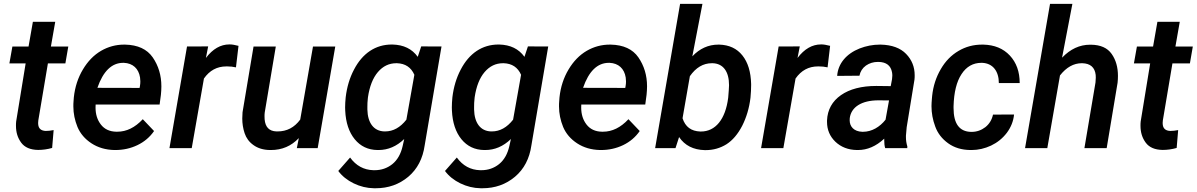

<svg xmlns="http://www.w3.org/2000/svg" viewBox="-20 -770 6220 998"><path d="M150.9 -656.7 128.4 -528.3H44.4L28.8 -440.4H113.3L64 -138.7C63 -130.9 63 -123.5 63 -116.2C63 -82 71.8 -53.2 90.3 -28.3C108.4 -3.9 137.7 8.8 178.2 9.3C202.6 9.3 227.1 5.9 251 -1L258.8 -93.8C243.7 -90.8 230 -89.4 217.8 -89.4C193.8 -90.3 180.7 -101.6 178.7 -122.6C178.2 -125 178.2 -127.9 178.2 -130.9C178.2 -135.3 178.7 -139.6 179.2 -144.5L229 -440.4H319.8L335 -528.3H244.6L267.1 -656.7Z M574.7 9.8C576.2 9.8 577.6 9.8 579.1 9.8C620.6 9.8 658.7 1.5 694.3 -15.6C730 -32.7 758.8 -57.1 780.8 -88.9L722.2 -150.4C681.6 -106.9 637.7 -85.4 589.8 -85.4C587.9 -85.4 586.4 -85.4 584.5 -85.4C549.8 -85.9 522.9 -98.6 504.4 -122.6C485.8 -146.5 476.6 -175.8 476.6 -210.9C476.6 -215.8 476.6 -221.2 477.1 -226.6H809.6L816.4 -277.3C817.9 -292.5 818.8 -307.1 818.8 -321.3C818.8 -378.4 803.7 -428.2 773.9 -471.7C744.1 -514.6 696.3 -536.6 630.4 -538.1C628.4 -538.1 626.5 -538.1 624.5 -538.1C582.5 -538.1 542.5 -527.3 505.4 -505.9C467.8 -483.9 436.5 -451.7 411.1 -409.2C385.3 -366.2 369.6 -317.9 363.8 -264.2L362.3 -244.1C361.3 -234.9 361.3 -226.1 361.3 -216.8C361.3 -180.2 368.7 -144.5 382.8 -109.9C397.5 -75.2 421.9 -46.9 455.6 -24.9C489.3 -2.9 528.8 8.8 574.7 9.8ZM624 -443.4C670.4 -441.4 700.7 -413.6 708 -367.2C709 -360.4 709.5 -354 709.5 -347.2C709.5 -339.4 709 -331.5 707.5 -323.2L705.6 -313L486.3 -313.5C516.1 -399.9 561 -443.4 620.1 -443.4C621.6 -443.4 622.6 -443.4 624 -443.4Z M1219.7 -531.7C1200.7 -536.6 1186 -539.1 1175.3 -539.1C1174.3 -539.1 1173.3 -539.1 1172.4 -539.1C1126.5 -539.1 1085.9 -515.6 1050.3 -468.8L1062 -528.8L952.1 -528.3L860.8 0H976.6L1040 -361.8C1069.3 -403.8 1107.9 -424.8 1156.7 -424.8C1158.2 -424.8 1159.7 -424.8 1161.1 -424.8C1176.3 -424.8 1191.4 -423.3 1206.5 -419.9Z M1522.9 0H1631.3L1722.7 -528.3H1606.9L1540.5 -148.4C1510.3 -107.4 1471.2 -86.9 1423.3 -86.9C1420.9 -86.9 1418.9 -86.9 1416.5 -86.9C1378.9 -88.4 1358.9 -109.4 1355.5 -149.9C1355 -154.8 1355 -159.7 1355 -164.6C1355 -171.4 1355 -178.2 1356 -185.1L1413.6 -528.3H1297.9L1240.7 -186.5C1239.7 -175.3 1239.3 -164.1 1239.3 -153.8C1239.3 -127.9 1243.2 -102.5 1251.5 -77.6C1259.8 -52.7 1274.9 -31.7 1297.9 -15.6C1320.3 0.5 1348.6 9.3 1382.8 9.8C1384.8 9.8 1386.2 9.8 1388.2 9.8C1445.8 9.8 1494.1 -10.7 1533.2 -52.2Z M1776.9 -264.6C1774.9 -245.1 1773.9 -227.5 1773.9 -211.4C1773.9 -205.6 1773.9 -200.2 1774.4 -194.8C1777.3 -132.8 1793.9 -83 1823.7 -46.4C1853.5 -9.8 1893.1 9.3 1942.4 9.8C1943.8 9.8 1945.8 9.8 1947.3 9.8C1997.1 9.8 2041.5 -9.3 2081.1 -47.4L2072.8 -10.3C2063.5 30.3 2045.9 61.5 2019.5 83C1993.2 104 1962.4 114.7 1927.2 114.7C1925.3 114.7 1922.9 114.7 1920.9 114.7C1871.1 113.3 1830.6 91.3 1799.8 48.8L1738.3 118.7C1758.3 145.5 1785.2 167 1818.4 183.1C1851.6 199.2 1886.7 208 1923.8 208.5C1926.8 208.5 1930.2 208.5 1933.1 208.5C1998.5 208.5 2054.7 188.5 2102.1 148.9C2149.4 108.9 2177.7 54.2 2187.5 -14.6L2274.9 -528.3L2169.4 -528.8L2151.4 -474.6C2121.6 -516.1 2078.1 -537.1 2020 -538.6C2019 -538.6 2017.6 -538.6 2016.6 -538.6C1974.1 -538.6 1936.5 -527.3 1903.3 -505.4C1869.6 -482.9 1841.8 -450.2 1819.8 -407.7C1797.4 -365.2 1783.2 -317.4 1776.9 -264.6ZM1892.6 -264.6C1900.9 -320.8 1918 -364.7 1944.3 -395.5C1970.7 -426.3 2002.4 -441.4 2040 -441.4C2041 -441.4 2042.5 -441.4 2043.5 -441.4C2086.9 -439.9 2116.7 -419.9 2133.8 -381.3L2092.3 -147.9C2060.5 -107.4 2023.9 -86.9 1981.9 -86.9C1980.5 -86.9 1978.5 -86.9 1977.1 -86.9C1921.9 -88.9 1891.1 -131.8 1889.6 -200.7C1889.6 -205.6 1889.6 -210.4 1889.6 -214.8C1889.6 -229 1890.1 -242.2 1891.6 -254.4Z M2331.5 -264.6C2329.6 -245.1 2328.6 -227.5 2328.6 -211.4C2328.6 -205.6 2328.6 -200.2 2329.1 -194.8C2332 -132.8 2348.6 -83 2378.4 -46.4C2408.2 -9.8 2447.8 9.3 2497.1 9.8C2498.5 9.8 2500.5 9.8 2502 9.8C2551.8 9.8 2596.2 -9.3 2635.7 -47.4L2627.4 -10.3C2618.2 30.3 2600.6 61.5 2574.2 83C2547.9 104 2517.1 114.7 2481.9 114.7C2480 114.7 2477.5 114.7 2475.6 114.7C2425.8 113.3 2385.3 91.3 2354.5 48.8L2293 118.7C2313 145.5 2339.8 167 2373 183.1C2406.2 199.2 2441.4 208 2478.5 208.5C2481.4 208.5 2484.9 208.5 2487.8 208.5C2553.2 208.5 2609.4 188.5 2656.7 148.9C2704.1 108.9 2732.4 54.2 2742.2 -14.6L2829.6 -528.3L2724.1 -528.8L2706.1 -474.6C2676.3 -516.1 2632.8 -537.1 2574.7 -538.6C2573.7 -538.6 2572.3 -538.6 2571.3 -538.6C2528.8 -538.6 2491.2 -527.3 2458 -505.4C2424.3 -482.9 2396.5 -450.2 2374.5 -407.7C2352.1 -365.2 2337.9 -317.4 2331.5 -264.6ZM2447.3 -264.6C2455.6 -320.8 2472.7 -364.7 2499 -395.5C2525.4 -426.3 2557.1 -441.4 2594.7 -441.4C2595.7 -441.4 2597.2 -441.4 2598.1 -441.4C2641.6 -439.9 2671.4 -419.9 2688.5 -381.3L2647 -147.9C2615.2 -107.4 2578.6 -86.9 2536.6 -86.9C2535.2 -86.9 2533.2 -86.9 2531.7 -86.9C2476.6 -88.9 2445.8 -131.8 2444.3 -200.7C2444.3 -205.6 2444.3 -210.4 2444.3 -214.8C2444.3 -229 2444.8 -242.2 2446.3 -254.4Z M3099.1 9.8C3100.6 9.8 3102.1 9.8 3103.5 9.8C3145 9.8 3183.1 1.5 3218.8 -15.6C3254.4 -32.7 3283.2 -57.1 3305.2 -88.9L3246.6 -150.4C3206.1 -106.9 3162.1 -85.4 3114.3 -85.4C3112.3 -85.4 3110.8 -85.4 3108.9 -85.4C3074.2 -85.9 3047.4 -98.6 3028.8 -122.6C3010.3 -146.5 3001 -175.8 3001 -210.9C3001 -215.8 3001 -221.2 3001.5 -226.6H3334L3340.8 -277.3C3342.3 -292.5 3343.3 -307.1 3343.3 -321.3C3343.3 -378.4 3328.1 -428.2 3298.3 -471.7C3268.6 -514.6 3220.7 -536.6 3154.8 -538.1C3152.8 -538.1 3150.9 -538.1 3148.9 -538.1C3106.9 -538.1 3066.9 -527.3 3029.8 -505.9C2992.2 -483.9 2960.9 -451.7 2935.5 -409.2C2909.7 -366.2 2894 -317.9 2888.2 -264.2L2886.7 -244.1C2885.7 -234.9 2885.7 -226.1 2885.7 -216.8C2885.7 -180.2 2893.1 -144.5 2907.2 -109.9C2921.9 -75.2 2946.3 -46.9 2980 -24.9C3013.7 -2.9 3053.2 8.8 3099.1 9.8ZM3148.4 -443.4C3194.8 -441.4 3225.1 -413.6 3232.4 -367.2C3233.4 -360.4 3233.9 -354 3233.9 -347.2C3233.9 -339.4 3233.4 -331.5 3231.9 -323.2L3230 -313L3010.7 -313.5C3040.5 -399.9 3085.4 -443.4 3144.5 -443.4C3146 -443.4 3147 -443.4 3148.4 -443.4Z M3880.9 -261.7C3883.3 -287.1 3884.3 -308.6 3884.3 -326.7C3884.3 -329.1 3884.3 -331.5 3884.3 -333.5C3882.8 -396.5 3867.7 -445.8 3838.9 -481.9C3810.1 -518.1 3770 -536.6 3718.8 -538.1C3717.3 -538.1 3715.3 -538.1 3713.9 -538.1C3662.1 -538.1 3616.7 -517.6 3578.6 -477.1L3631.3 -750H3515.1L3385.3 0H3491.2L3509.8 -57.6C3539.6 -13.7 3584 8.8 3643.1 10.3C3645 10.3 3647 10.3 3648.4 10.3C3687.5 10.3 3723.6 0 3755.9 -20C3788.1 -40.5 3815.4 -72.8 3837.9 -116.2C3859.9 -159.7 3874.5 -208 3880.9 -261.7ZM3769.5 -327.1C3769 -311.5 3767.6 -290 3765.1 -262.2C3751 -149.4 3698.7 -86.4 3623.5 -86.4C3622.6 -86.4 3621.1 -86.4 3620.1 -86.4C3572.8 -87.9 3542 -110.8 3527.8 -155.3L3565.9 -374C3597.2 -418.9 3635.3 -441.4 3680.2 -441.4C3681.6 -441.4 3682.6 -441.4 3684.1 -441.4C3739.3 -439.9 3769.5 -397.9 3769.5 -327.1Z M4294.9 -531.7C4275.9 -536.6 4261.2 -539.1 4250.5 -539.1C4249.5 -539.1 4248.5 -539.1 4247.6 -539.1C4201.7 -539.1 4161.1 -515.6 4125.5 -468.8L4137.2 -528.8L4027.3 -528.3L3936 0H4051.8L4115.2 -361.8C4144.5 -403.8 4183.1 -424.8 4231.9 -424.8C4233.4 -424.8 4234.9 -424.8 4236.3 -424.8C4251.5 -424.8 4266.6 -423.3 4281.7 -419.9Z M4695.8 0 4696.3 -8.8C4691.4 -24.4 4689 -40.5 4689 -56.6C4689 -59.6 4689 -62 4689 -64.9L4692.9 -108.9L4733.4 -356.4C4734.4 -364.3 4734.4 -371.6 4734.4 -378.9C4734.4 -421.9 4719.7 -459 4689.9 -489.7C4660.2 -520.5 4616.2 -536.6 4558.6 -538.1C4556.6 -538.1 4555.2 -538.1 4553.2 -538.1C4517.1 -538.1 4481.9 -531.2 4448.2 -518.1C4380.4 -491.2 4335.9 -440.4 4331.5 -375.5L4447.3 -376.5C4451.7 -398.4 4462.9 -416 4481 -429.2C4499.5 -441.9 4520 -448.2 4543.5 -448.2C4544.4 -448.2 4545.9 -448.2 4546.9 -448.2C4586.9 -447.3 4610.4 -429.2 4616.7 -394C4617.7 -388.7 4618.2 -382.8 4618.2 -377C4618.2 -371.1 4617.7 -364.7 4616.7 -358.4L4609.9 -322.3L4534.7 -323.2C4458 -323.2 4396.5 -307.1 4351.1 -275.4C4305.7 -243.7 4281.2 -199.7 4278.8 -144C4278.8 -141.1 4278.8 -138.7 4278.8 -136.2C4278.8 -95.2 4293.5 -61 4322.3 -33.2C4351.6 -5.4 4389.2 9.3 4435.1 9.8C4436.5 9.8 4438 9.8 4439.9 9.8C4488.3 9.8 4533.7 -9.8 4576.2 -49.3C4576.2 -46.4 4576.2 -43.9 4576.2 -41C4576.2 -24.9 4577.6 -11.2 4581.1 0ZM4461.9 -85C4418.9 -86.4 4396.5 -111.8 4396.5 -145C4396.5 -148.9 4396.5 -152.3 4397 -156.2C4404.3 -213.4 4458.5 -248.5 4545.9 -248.5L4601.1 -248L4583 -147.9C4553.7 -110.4 4511.7 -85 4465.8 -85C4464.4 -85 4463.4 -85 4461.9 -85Z M5027.3 -84.5C4966.8 -85.9 4936.5 -127 4936.5 -208.5C4936.5 -211.9 4936.5 -214.8 4936.5 -217.8C4938.5 -290 4952.1 -345.7 4978 -384.8C5003.4 -423.8 5038.1 -443.4 5081.1 -443.4C5082.5 -443.4 5084 -443.4 5085.4 -443.4C5141.6 -440.9 5171.9 -398.9 5171.9 -338.4H5280.3C5280.3 -397 5263.2 -444.8 5229 -481.4C5194.8 -518.1 5148.9 -536.6 5091.8 -538.1C5089.4 -538.1 5086.9 -538.1 5084 -538.1C5040 -538.1 4999.5 -527.3 4962.4 -505.4C4924.8 -483.4 4894 -452.1 4870.1 -410.6C4845.7 -369.1 4830.6 -322.8 4825.2 -271.5L4823.7 -254.4C4822.8 -242.2 4821.8 -230 4821.8 -218.3C4821.8 -182.6 4828.1 -147.5 4841.3 -112.3C4854 -77.1 4876.5 -48.3 4908.2 -25.4C4939.9 -2.4 4978.5 9.3 5023.9 9.8C5025.9 9.8 5028.3 9.8 5030.3 9.8C5064.9 9.8 5098.6 2 5131.3 -13.2C5164.1 -28.8 5191.4 -50.8 5213.4 -79.6C5234.9 -108.4 5247.6 -140.1 5251 -174.8L5141.6 -174.3C5135.7 -147.5 5122.6 -125.5 5101.6 -108.9C5080.6 -92.8 5056.6 -84.5 5030.3 -84.5C5029.3 -84.5 5028.3 -84.5 5027.3 -84.5Z M5554.2 -750H5438L5308.1 0H5423.8L5489.7 -377.9C5522.9 -420.4 5561 -441.4 5603 -441.4C5603.5 -441.4 5604.5 -441.4 5605 -441.4C5647.5 -440.4 5670.9 -419.9 5675.3 -380.4C5675.8 -376 5675.8 -371.1 5675.8 -366.2C5675.8 -358.4 5675.3 -350.1 5674.3 -341.3L5616.7 0H5732.4L5789.1 -339.8C5790.5 -352.5 5791 -364.3 5791 -375.5C5791 -420.4 5780.3 -458.5 5758.3 -489.7C5736.3 -521 5700.7 -537.1 5650.4 -537.6C5648.9 -537.6 5647.5 -537.6 5646 -537.6C5591.8 -537.6 5543.5 -515.1 5500.5 -470.2Z M5996.1 -656.7 5973.6 -528.3H5889.6L5874 -440.4H5958.5L5909.2 -138.7C5908.2 -130.9 5908.2 -123.5 5908.2 -116.2C5908.2 -82 5917 -53.2 5935.5 -28.3C5953.6 -3.9 5982.9 8.8 6023.4 9.3C6047.9 9.3 6072.3 5.9 6096.2 -1L6104 -93.8C6088.9 -90.8 6075.2 -89.4 6063 -89.4C6039.1 -90.3 6025.9 -101.6 6023.9 -122.6C6023.4 -125 6023.4 -127.9 6023.4 -130.9C6023.4 -135.3 6023.9 -139.6 6024.4 -144.5L6074.2 -440.4H6165L6180.2 -528.3H6089.8L6112.3 -656.7Z"/></svg>

Font: Roboto Medium
Style: Italic
Weight: 500
Italic angle: -12°
Designer: Google
Version: Version 2.137; 2017